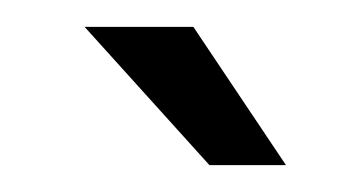

<svg xmlns="http://www.w3.org/2000/svg" viewBox="-20 -868 263 143"><path d="M43 -848 136 -745H193L124 -848Z"/></svg>

Font: VL Bebas Neue Regular
Style: Regular
Weight: 400
Designer: Ryoichi Tsunekawa
Foundry: Ryoichi Tsunekawa
Version: Version 001.003